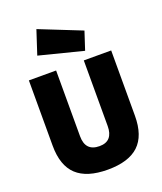

<svg xmlns="http://www.w3.org/2000/svg" viewBox="-171 -1064 1003 1186"><g transform="rotate(-20 330.5 -470.5)"><path d="M60 0ZM60 -243V-672H239V-240Q239 -141 332 -141Q377 -141 399 -166.5Q421 -192 421 -240V-672H601V-243Q601 -112 534.5 -49.5Q468 13 331 13Q194 13 127 -49.5Q60 -112 60 -243ZM161 -798 212 -954 488 -844 449 -725Z"/></g></svg>

Font: Cairo Black
Style: Regular
Weight: 900
Designer: Mohamed Gaber, the designers of Titillium
Foundry: Kief Type Foundry
Version: Version 2.009; ttfautohint (v1.5.33-1714) -l 8 -r 50 -G 200 